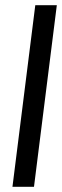

<svg xmlns="http://www.w3.org/2000/svg" viewBox="-20 -645 239 740"><path d="M111 75 199 -625H116L28 75Z"/></svg>

Font: Charger
Style: BdIt
Weight: 400
Designer: Jasper
Foundry: Cannot Into Space Fonts
Version: Version 0.98